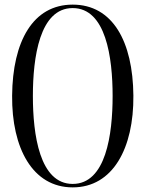

<svg xmlns="http://www.w3.org/2000/svg" viewBox="-20 -806 633 832"><path d="M295 6C469.5 6 560 -164.5 558 -391.5C556 -626.5 468 -786 295 -786C122.5 -786 34.5 -626.5 32.5 -391.5C30.5 -164.5 121 6 295 6ZM295 -9C151.5 -9 122.5 -223 122.5 -390C122.5 -557 151.5 -771 295 -771C439 -771 468 -557 468 -390C468 -223 439 -9 295 -9Z"/></svg>

Font: Beautique Display
Style: Regular
Weight: 400
Designer: Nhat-Quang Ngo
Version: Version 1.100;Glyphs 3.2.3 (3260)